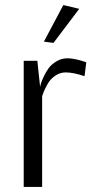

<svg xmlns="http://www.w3.org/2000/svg" viewBox="-20 -741 369 761"><path d="M231 -721 294 -706 192 -571 154 -576ZM322 -494 315 -439Q271 -454 240 -454Q218 -454 199 -441Q180 -428 169.5 -409.5Q159 -391 154 -379Q149 -367 147 -360V0H74V-500H128L139 -397Q140 -402 142 -409.5Q144 -417 153 -436.5Q162 -456 173 -471Q184 -486 204 -498Q224 -510 248 -510Q262 -510 280.5 -506Q299 -502 310 -498Z"/></svg>

Font: Arsenal
Style: Regular
Weight: 400
Designer: Andrij Shevchenko
Foundry: Stairsfor.com
Version: Version 1.000